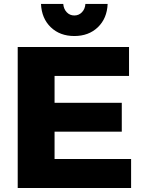

<svg xmlns="http://www.w3.org/2000/svg" viewBox="-20 -934 715 954"><path d="M68 -700.6H621.1V-556.7H251.1V-423.1H585.1V-279.7H251.1V-143.9H631.4V0H68ZM294.3 -914.4Q296.3 -889.4 311.5 -873.3Q326.7 -857.1 349.3 -857.1Q371.9 -857.1 387.3 -873.3Q402.7 -889.4 404.3 -914.4H514.9Q511.7 -842.3 466.2 -798.6Q420.7 -755 349.3 -755Q277.9 -755 232.4 -798.6Q186.9 -842.3 183.7 -914.4Z"/></svg>

Font: Alexandria
Style: Regular
Weight: 400
Designer: Mohamed Gaber
Foundry: Kief Type Foundry
Version: Version 5.100